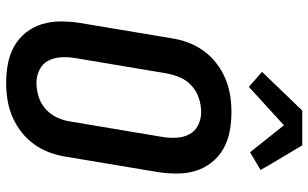

<svg xmlns="http://www.w3.org/2000/svg" viewBox="-214 -806 1027 640"><g transform="rotate(90 300.0 -485.5)"><path d="M256 8Q223 8 191.5 2Q160 -4 133.5 -19Q107 -34 88 -58Q69 -82 60 -111.5Q51 -141 51 -173.5Q51 -206 56 -238L107 -543Q111 -570 121 -597.5Q131 -625 148.5 -649.5Q166 -674 190 -692.5Q214 -711 241 -722.5Q268 -734 296.5 -738.5Q325 -743 353 -743Q386 -743 417.5 -737Q449 -731 475.5 -716Q502 -701 521 -677Q540 -653 549 -623.5Q558 -594 558 -561.5Q558 -529 553 -497L502 -192Q498 -165 488 -137.5Q478 -110 460.5 -85.5Q443 -61 419 -42.5Q395 -24 368 -12.5Q341 -1 312.5 3.5Q284 8 256 8ZM256 -93Q279 -93 302.5 -100.5Q326 -108 344 -124.5Q362 -141 372 -163.5Q382 -186 385 -209L436 -513Q440 -537 438.5 -560.5Q437 -584 427 -603Q417 -622 396.5 -632Q376 -642 353 -642Q330 -642 307 -634.5Q284 -627 265.5 -610.5Q247 -594 237.5 -571.5Q228 -549 224 -526L173 -222Q169 -198 170.5 -174.5Q172 -151 182 -132Q192 -113 212.5 -103Q233 -93 256 -93ZM269 -801 219 -845 348 -979H464L526 -875L546 -840L487 -805L397 -918Z"/></g></svg>

Font: Iosevka Aile Oblique
Style: Bold
Weight: 700
Italic angle: -9°
Designer: Belleve Invis
Foundry: Belleve Invis
Version: Version 31.1.0; ttfautohint (v1.8.4)